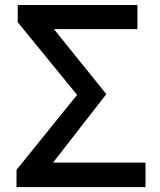

<svg xmlns="http://www.w3.org/2000/svg" viewBox="-20 -757 649 777"><path d="M46.9 0V-69.8L292 -373L51.8 -667V-736.8H536.1V-639.2H198.2L410.2 -376L194.8 -99.1H568.8V0Z"/></svg>

Font: Source Han Sans CN Medium
Style: Regular
Weight: 500
Designer: Ryoko NISHIZUKA  (kana, bopomofo & ideographs); Paul D. Hunt (Latin, Greek & Cyrillic); Sandoll Communications , Soo-you
Foundry: Adobe
Version: Version 2.004;hotconv 1.0.118;makeotfexe 2.5.65603